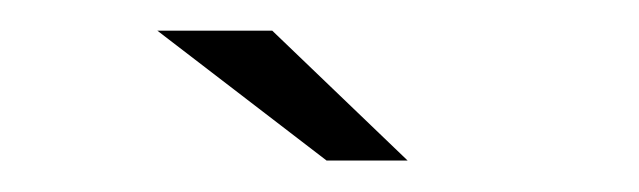

<svg xmlns="http://www.w3.org/2000/svg" viewBox="-20 -712 406 122"><path d="M187.5 -610 80 -692.5H153L239 -610Z"/></svg>

Font: Anybody ExtraExpanded
Style: Regular
Weight: 400
Width: 8
Designer: Tyler Finck
Foundry: Etcetera Type Company
Version: Version 1.010; ttfautohint (v1.8.3) -l 8 -r 50 -G 200 -x 14 